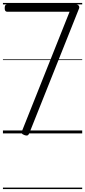

<svg xmlns="http://www.w3.org/2000/svg" viewBox="-20 -909 580 1308"><path d="M146 11Q132 6 129 -0.5Q126 -7 131 -19L454 -829H29Q21 -829 16.5 -834.5Q12 -840 12 -854Q12 -867 16 -873Q20 -879 29 -879H499Q509 -879 516 -870.5Q523 -862 518 -850L183 -10Q177 7 170 12Q163 17 146 11ZM0 369H540V379H0ZM0 -20H540V0H0ZM0 -505H540V-500H0ZM0 -889H540V-879H0Z"/></svg>

Font: Playwrite HR Lijeva Guides
Style: Regular
Weight: 400
Designer: Veronika Burian, José Scaglione
Foundry: TypeTogether
Version: Version 1.003